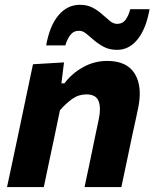

<svg xmlns="http://www.w3.org/2000/svg" viewBox="-20 -760 628 780"><path d="M8.5 0Q20 -53.5 30.8 -104Q41.5 -154.5 54.5 -216L65 -266Q76 -319.5 88.5 -378Q101 -436.5 114 -499L240 -506.5L229.5 -421.5H242Q270 -460 316 -486.2Q362 -512.5 415.5 -512.5Q496 -512.5 527.8 -460Q559.5 -407.5 541 -320Q536.5 -298.5 530.8 -271.8Q525 -245 518.5 -216Q505.5 -154 495 -103.8Q484.5 -53.5 473 0H323.5Q335 -53.5 345.2 -102.8Q355.5 -152 367 -208L381.5 -277Q391 -322 380.5 -349.2Q370 -376.5 331 -376.5Q299 -376.5 273.2 -358Q247.5 -339.5 223.5 -312L202 -208.5Q190 -152 179.5 -102.8Q169 -53.5 158 0ZM456 -557.5Q425 -557.5 402.5 -569.2Q380 -581 362.5 -596.2Q345 -611.5 330.5 -623.2Q316 -635 301.5 -635Q278.5 -635 265.2 -617.2Q252 -599.5 245.5 -575.5H167.5Q181.5 -655 217.5 -697.8Q253.5 -740.5 304.5 -740.5Q334.5 -740.5 356.5 -728.8Q378.5 -717 395.2 -701.8Q412 -686.5 426.5 -674.8Q441 -663 456 -663Q478.5 -663 491 -681Q503.5 -699 509 -722.5H587.5Q573.5 -643 539 -600.2Q504.5 -557.5 456 -557.5Z"/></svg>

Font: Commissioner
Style: Bold Italic
Weight: 700
Italic angle: -12°
Designer: Kostas Bartsokas
Foundry: Kostas Bartsokas
Version: Version 1.000; ttfautohint (v1.8.3)